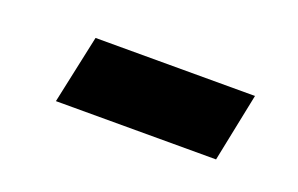

<svg xmlns="http://www.w3.org/2000/svg" viewBox="-32 -414 400 258"><g transform="rotate(20 167.5 -285.0)"><path d="M53 -236 74 -334H302L282 -236Z"/></g></svg>

Font: Saira Semi Condensed Medium
Style: Italic
Weight: 500
Width: 4
Italic angle: -12°
Designer: Hector Gatti with collaboration of the Omnibus-Type team
Foundry: Omnibus-Type
Version: Version 1.001; ttfautohint (v1.8)